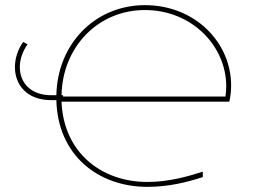

<svg xmlns="http://www.w3.org/2000/svg" viewBox="-20 -723 985 746"><path d="M178 -334H199C204 -121 360 3 553 3C633 3 704 -14 768 -35V-56C706 -36 632 -16 553 -16C374 -16 227 -130 219 -328H871C876 -349 878 -370 878 -391C878 -558 738 -703 543 -703C350 -703 203 -553 199 -353H179C98 -353 57 -403 57 -462C57 -491 67 -522 87 -551L70 -560C48 -529 38 -494 38 -462C38 -393 85 -334 178 -334ZM219 -353C223 -542 362 -684 543 -684C727 -684 859 -543 859 -388C859 -375 858 -361 856 -348H225V-353Z"/></svg>

Font: Chess Sans Thin
Style: Regular
Weight: 100
Designer: Wolf Bōese
Foundry: Wolf Bōese
Version: Version 7.223;Glyphs 3.3 (3306)